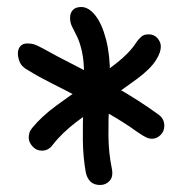

<svg xmlns="http://www.w3.org/2000/svg" viewBox="-20 -774 527 548"><path d="M99 -344Q84 -344 73 -356Q62 -368 62 -381Q62 -388 64 -395Q66 -402 72 -409Q98 -441 140 -472Q182 -503 227.5 -533Q273 -563 311.5 -593Q350 -623 369 -653Q376 -663 383.5 -669.5Q391 -676 404 -676Q420 -676 429.5 -665Q439 -654 439 -641Q439 -633 436 -624Q433 -615 425 -602Q409 -577 372 -549.5Q335 -522 289 -491Q243 -460 200 -427.5Q157 -395 130 -360Q124 -352 116.5 -348Q109 -344 99 -344ZM266 -246Q249 -246 239 -255Q229 -264 225 -281Q217 -325 216.5 -374.5Q216 -424 218 -472Q220 -520 220 -556Q220 -600 214 -626.5Q208 -653 200 -669.5Q192 -686 186 -697.5Q180 -709 180 -723Q180 -737 188 -745.5Q196 -754 212 -754Q233 -754 252 -730Q271 -706 282.5 -662Q294 -618 294 -559Q294 -523 291.5 -478Q289 -433 289.5 -385.5Q290 -338 299 -294Q304 -270 293 -258Q282 -246 266 -246ZM414 -378Q406 -378 398 -381.5Q390 -385 371 -398Q335 -424 293 -448Q251 -472 208.5 -494.5Q166 -517 128 -536Q90 -555 61 -573Q42 -583 36.5 -596.5Q31 -610 31 -622Q31 -634 38 -642Q45 -650 58 -650Q70 -650 78.5 -647Q87 -644 102 -636Q141 -614 195.5 -586.5Q250 -559 311.5 -524.5Q373 -490 431 -448Q449 -436 449 -415Q449 -399 438 -388.5Q427 -378 414 -378Z"/></svg>

Font: Shantell Sans
Style: Regular
Weight: 400
Designer: Stephen Nixon, Anya Danilova, Shantell Martin
Foundry: Arrow Type
Version: Version 1.008;[ac192a2d6]